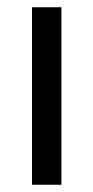

<svg xmlns="http://www.w3.org/2000/svg" viewBox="-20 -508 256 528"><path d="M68 0V-488H149V0Z"/></svg>

Font: Anek Odia
Style: Regular
Weight: 400
Designer: Yesha Goshar & Mahesh Sahu (Odia), Yesha Goshar (Latin)
Foundry: Ek Type
Version: Version 1.003